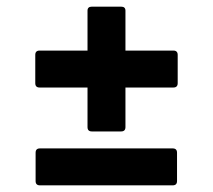

<svg xmlns="http://www.w3.org/2000/svg" viewBox="-20 -583 640 577"><path d="M256 -188Q243 -188 243 -201V-320H99Q86 -320 86 -333V-418Q86 -431 99 -431H243V-551Q243 -563 256 -563H344Q357 -563 357 -551V-431H501Q514 -431 514 -418V-333Q514 -320 501 -320H357V-201Q357 -188 344 -188ZM100 -26Q87 -26 87 -39V-124Q87 -137 100 -137H499Q512 -137 512 -124V-39Q512 -26 499 -26Z"/></svg>

Font: Sofia Sans ExtraBold
Style: Regular
Weight: 800
Designer: Botio Nikoltchev, Ani Petrova
Foundry: lettersoup
Version: Version 4.101; ttfautohint (v1.8.4.7-5d5b)